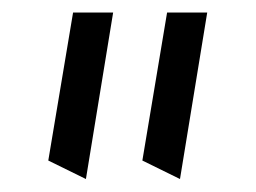

<svg xmlns="http://www.w3.org/2000/svg" viewBox="-20 -813 398 299"><path d="M260.3 -534.2 201.7 -563 240.2 -793.5H302.7ZM113.8 -534.2 55.2 -563 93.8 -793.5H156.2Z"/></svg>

Font: Pinar DS1 SemiBold
Style: Regular
Weight: 600
Designer: Amin Abedi
Version: Version 3.000